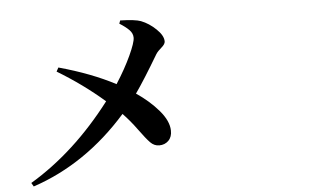

<svg xmlns="http://www.w3.org/2000/svg" viewBox="-53 -850 1607 962"><g transform="rotate(-5 750.0 -368.5)"><path d="M577.1 -748 583 -763.7Q658.2 -761.7 686.5 -751Q726.6 -735.4 761.2 -702.1Q795.9 -668.9 795.9 -639.6Q795.9 -626 776.9 -609.9Q757.8 -593.8 749 -580.1Q674.8 -455.1 629.9 -391.6Q696.3 -346.7 741.7 -293.5Q787.1 -240.2 788.1 -192.4Q789.1 -160.2 770.5 -141.6Q752 -123 723.6 -123Q698.2 -123 678.7 -143.1Q659.2 -163.1 624.5 -210.9Q589.8 -258.8 553.7 -295.9Q347.7 -62.5 79.1 27.3L68.4 8.8Q293.9 -126 477.5 -366.2Q371.1 -459 243.2 -536.1L253.9 -555.7Q417 -510.7 537.1 -447.3Q583 -518.6 612.8 -583Q642.6 -647.5 642.6 -671.9Q642.6 -693.4 625.5 -710.9Q608.4 -728.5 577.1 -748Z"/></g></svg>

Font: Bpmf Zihi Serif Bold
Style: Bold
Weight: 700
Foundry: But Ko
Version: Version 1.320